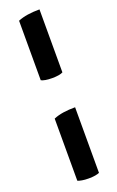

<svg xmlns="http://www.w3.org/2000/svg" viewBox="-184 -821 652 1066"><g transform="rotate(-20 142.0 -288.0)"><path d="M206.1 -776.4Q168 -776.4 135.7 -771.5Q103.5 -766.6 78.1 -755.9Q78.1 -739.3 78.1 -704.1Q78.1 -629.9 78.1 -404.3Q86.9 -399.4 103.5 -396.5Q119.1 -393.6 141.6 -393.6Q165 -393.6 181.6 -396.5Q197.3 -399.4 206.1 -404.3Q206.1 -528.3 206.1 -776.4ZM206.1 -198.2Q168 -198.2 135.7 -193.4Q103.5 -188.5 78.1 -177.7Q78.1 -147.5 78.1 -85.9Q78.1 -17.6 78.1 189.5Q86.9 193.4 103.5 196.3Q119.1 199.2 141.6 199.2Q165 199.2 181.6 196.3Q197.3 193.4 206.1 189.5Q206.1 59.6 206.1 -198.2Z"/></g></svg>

Font: cl
Style: Bold
Weight: 400
Designer: Mitja Miklavcic
Version: Version 7.504; 2011; Build 1021